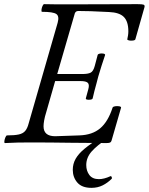

<svg xmlns="http://www.w3.org/2000/svg" viewBox="-20 -687 717 926"><path d="M4 3Q0 3 1 -6Q2 -15 6 -24.5Q10 -34 14 -34Q50 -34 70.5 -38.5Q91 -43 101.5 -55.5Q112 -68 118 -91L258 -577Q267 -609 251.5 -619.5Q236 -630 183 -630Q179 -630 180 -639.5Q181 -649 185 -658Q189 -667 193 -667Q225 -666 256.5 -666Q288 -666 319 -666Q401 -666 482.5 -666.5Q564 -667 643 -667Q666 -667 672.5 -664.5Q679 -662 677 -653L633 -498Q632 -493 621.5 -491.5Q611 -490 602 -492Q593 -494 594 -498Q596 -507 597.5 -516.5Q599 -526 599 -536Q599 -583 577.5 -605Q556 -627 506 -629Q454 -632 417 -633Q380 -634 358 -634Q351 -634 347 -631Q343 -628 341 -623L256 -330H377Q404 -330 417 -336.5Q430 -343 437 -369L451 -422Q453 -427 461.5 -428.5Q470 -430 478.5 -428.5Q487 -427 487 -422Q478 -397 470 -370.5Q462 -344 454 -318Q450 -301 445 -283.5Q440 -266 435.5 -248.5Q431 -231 427 -213Q426 -208 417 -206.5Q408 -205 400.5 -206.5Q393 -208 394 -213L406 -257Q412 -279 403.5 -287.5Q395 -296 368 -296H246L203 -146Q196 -124 193 -106.5Q190 -89 190 -78Q190 -30 246 -30L363 -34Q425 -36 463 -68Q501 -100 523 -168Q525 -173 535 -174.5Q545 -176 554.5 -174.5Q564 -173 564 -168L518 -9Q516 -2 511 0.5Q506 3 493 3Q408 3 315.5 1.5Q223 0 128 0Q97 0 66.5 0.5Q36 1 4 3ZM421 219Q375 219 353 193.5Q331 168 331 132Q331 103 345 78.5Q359 54 387.5 30.5Q416 7 459 -20H500Q448 14 422 43.5Q396 73 396 109Q396 137 411 157Q426 177 457 177Q469 177 483 173.5Q497 170 512 163Q516 161 518.5 166.5Q521 172 519 175Q499 195 475 207Q451 219 421 219Z"/></svg>

Font: Junicode VF
Style: Italic
Weight: 400
Italic angle: -11°
Designer: Peter S. Baker
Version: Version 2.209